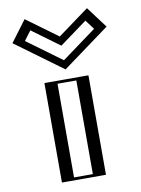

<svg xmlns="http://www.w3.org/2000/svg" viewBox="-93 -913 714 975"><g transform="rotate(-10 264.0 -425.0)"><path d="M111 -830 43 -739 264 -577 485 -739 417 -830 264 -718ZM171 -513H348V0H171ZM114.1 -809.1 264 -699.4 413.9 -809.1 463.9 -742.1 264 -595.6 64.1 -742.1ZM186 -498H333V-15H186ZM114.1 -809.1 64.1 -742.1 264 -595.6 463.9 -742.1 413.9 -809.1 264 -699.4ZM186 -498V-15H333V-498ZM111 -830 264 -718 417 -830 485 -739 264 -577 43 -739ZM171 -513V0H348V-513ZM122 -789.1 264 -685.1 406 -789.1 442.3 -740.6 264 -609.9 85.7 -740.6ZM211 -498H308V-15H211ZM103.2 -850 21.3 -740.5 264 -562.7 506.7 -740.5 424.8 -850 264 -732.3ZM146 -513V0H373V-513Z"/></g></svg>

Font: Hussar Outliner
Style: Regular
Weight: 700
Foundry: Cannot Into Space Fonts
Version: Version 0.92